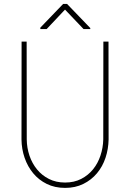

<svg xmlns="http://www.w3.org/2000/svg" viewBox="-20 -916 640 946"><path d="M424.8 -777.8V-772.9H391.6L300.3 -868.7L210 -772.9H178.7V-779.8L291 -896.5H310.5ZM514.6 -710.9 515.1 -229Q514.2 -181.6 499.8 -138.4Q485.4 -95.2 457.8 -62.3Q430.2 -29.3 390.6 -9.8Q351.1 9.8 300.8 9.8Q250 9.8 210.4 -9.8Q170.9 -29.3 143.6 -62.3Q116.2 -95.2 101.3 -138.4Q86.4 -181.6 85.9 -229L86.4 -710.9H111.3L111.8 -229Q112.3 -187.5 125.2 -149.2Q138.2 -110.8 162.4 -81.3Q186.5 -51.8 221.4 -34.2Q256.3 -16.6 300.8 -16.6Q345.2 -16.6 379.9 -34.4Q414.6 -52.2 438.5 -81.8Q462.4 -111.3 475.1 -149.7Q487.8 -188 488.8 -229L489.3 -710.9Z"/></svg>

Font: TypoPRO Roboto Mono
Style: Regular
Weight: 250
Designer: Google
Version: Version 2.000986; 2015; ttfautohint (v1.3)